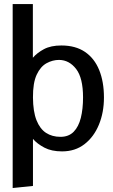

<svg xmlns="http://www.w3.org/2000/svg" viewBox="-20 -735 557 947"><path d="M42.5 192.4V-714.8H142.1V-450.2Q163.1 -474.6 197 -492.7Q231 -510.7 282.7 -510.7Q352.5 -510.7 399.2 -479Q445.8 -447.3 469.2 -389.6Q492.7 -332 492.7 -253.9Q492.7 -180.2 467.8 -119.9Q442.9 -59.6 396.7 -23.9Q350.6 11.7 286.1 11.7Q234.4 11.7 199 -6.8Q163.6 -25.4 142.6 -49.8V182.1ZM278.3 -60.1Q318.8 -60.1 343.3 -85Q367.7 -109.9 378.7 -153.8Q389.6 -197.8 389.6 -254.4Q389.6 -350.6 355.5 -394.8Q321.3 -439 271.5 -439.5Q239.3 -439.5 209.5 -423.1Q179.7 -406.7 160.9 -366.5Q142.1 -326.2 142.6 -253.9Q143.1 -185.1 159.9 -142.3Q176.8 -99.6 206.8 -79.8Q236.8 -60.1 278.3 -60.1Z"/></svg>

Font: Pontano Sans SemiBold
Style: Regular
Weight: 600
Designer: Vernon Adams
Foundry: Vernon Adams
Version: Version 2.001